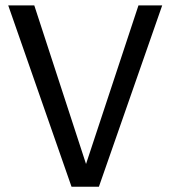

<svg xmlns="http://www.w3.org/2000/svg" viewBox="-20 -708 646 728"><path d="M355 0 595 -687.5H505L306.2 -86.2L110 -687.5H11.2L251.2 0Z"/></svg>

Font: Cambay
Style: Regular
Weight: 400
Version: Version 1.180;PS 001.180;hotconv 1.0.70;makeotf.lib2.5.58329